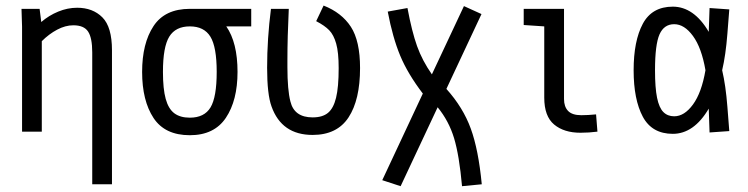

<svg xmlns="http://www.w3.org/2000/svg" viewBox="-20 -469 2665 684"><path d="M308.6 -282.2Q308.6 -334 293.9 -356.4Q279.3 -378.9 241.2 -378.9Q212.9 -378.9 183.6 -363.3Q154.3 -347.7 128.9 -322.3V0H58.6V-374L56.6 -437.5H121.1L127 -390.6Q154.3 -414.1 187.5 -427.7Q220.7 -441.4 254.9 -441.4Q310.5 -441.4 344.7 -407.2Q378.9 -373 378.9 -290V187.5H308.6Z M656.2 12.7Q567.4 12.7 526.9 -48.8Q486.3 -110.4 486.3 -212.9Q486.3 -314.5 526.9 -376Q567.4 -437.5 656.2 -437.5H875V-375H786.1Q826.2 -317.4 826.2 -212.9Q826.2 -111.3 784.7 -49.3Q743.2 12.7 656.2 12.7ZM656.2 -49.8Q708 -49.8 730 -86.4Q752 -123 752 -212.9Q752 -301.8 729.5 -338.4Q707 -375 656.2 -375Q605.5 -375 583 -338.4Q560.5 -301.8 560.5 -212.9Q560.5 -152.3 570.3 -116.7Q580.1 -81.1 601.1 -65.4Q622.1 -49.8 656.2 -49.8Z M1008.8 -437.5Q1003.9 -335.9 1003.9 -254.9V-229.5Q1003.9 -148.4 1014.6 -107.4Q1028.3 -50.8 1093.8 -50.8Q1128.9 -50.8 1148.4 -66.9Q1168 -83 1177.2 -120.6Q1186.5 -158.2 1186.5 -226.6Q1186.5 -282.2 1177.7 -313.5Q1168.9 -344.7 1152.8 -361.3Q1136.7 -377.9 1106.4 -393.6L1132.8 -449.2Q1197.3 -423.8 1230 -373.5Q1262.7 -323.2 1262.7 -226.6Q1262.7 -113.3 1221.7 -50.8Q1180.7 11.7 1093.8 11.7Q983.4 11.7 947.3 -89.8Q931.6 -132.8 931.6 -227.5Q931.6 -331.1 945.3 -437.5Z M1341.8 172.9 1486.3 -135.7Q1432.6 -206.1 1405.8 -270.5Q1378.9 -335 1361.3 -427.7L1431.6 -440.4Q1447.3 -356.4 1465.8 -304.7Q1484.4 -252.9 1518.6 -204.1L1632.8 -447.3L1695.3 -418.9L1570.3 -152.3Q1629.9 -85.9 1657.2 -10.7Q1684.6 64.5 1696.3 187.5L1626 194.3Q1616.2 85 1597.7 23.4Q1579.1 -38.1 1539.1 -86.9L1407.2 194.3Z M1989.3 -437.5V-116.2Q1989.3 -88.9 2003.9 -73.7Q2018.6 -58.6 2050.8 -58.6Q2074.2 -58.6 2103.5 -61.5L2108.4 0Q2078.1 3.9 2047.9 3.9Q1989.3 3.9 1954.1 -25.4Q1918.9 -54.7 1918.9 -121.1V-375L1845.7 -379.9V-437.5Z M2377 7.8Q2302.7 7.8 2270 -53.2Q2237.3 -114.3 2237.3 -218.8Q2237.3 -323.2 2270 -384.3Q2302.7 -445.3 2377 -445.3Q2414.1 -445.3 2446.3 -422.9Q2478.5 -400.4 2504.9 -355.5L2507.8 -440.4L2578.1 -435.5L2571.3 -348.6Q2565.4 -272.5 2552.7 -218.8Q2565.4 -165 2571.3 -88.9L2578.1 -2L2507.8 2.9L2504.9 -82Q2478.5 -37.1 2446.3 -14.6Q2414.1 7.8 2377 7.8ZM2381.8 -54.7Q2418 -54.7 2448.7 -96.7Q2479.5 -138.7 2493.2 -218.8Q2479.5 -298.8 2448.7 -340.8Q2418 -382.8 2381.8 -382.8Q2345.7 -382.8 2329.6 -346.7Q2313.5 -310.5 2313.5 -218.8Q2313.5 -156.2 2320.8 -120.6Q2328.1 -85 2343.3 -69.8Q2358.4 -54.7 2381.8 -54.7Z"/></svg>

Font: Sudo Variable
Style: Regular
Weight: 400
Monospace: yes
Designer: Jens Kutilek
Foundry: Jens Kutilek
Version: Version 0.040